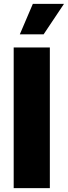

<svg xmlns="http://www.w3.org/2000/svg" viewBox="-20 -973 351 993"><path d="M237.8 -727.5H50.8V0H237.8ZM82.5 -795.4H205.6L311 -953.1H149.9Z"/></svg>

Font: Raveo ExtraBold
Style: Regular
Weight: 800
Designer: Jakub Foglar, Rasmus Andersson (Inter)
Foundry: Jakubfoglar.com
Version: Version 1.100;Glyphs 3.2.3 (3260)